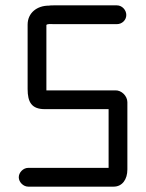

<svg xmlns="http://www.w3.org/2000/svg" viewBox="-20 -678 545 716"><path d="M85 18H404C436 18 455 -9 455 -46V-297C455 -320 433 -342 410 -341H153V-585C158 -590 172 -588 180 -588H416C435 -588 451 -603 451 -622C451 -641 435 -658 416 -658H180C173 -658 167 -658 162 -657C118 -657 83 -630 83 -586V-346C83 -297 98 -271 147 -271H385V-52H85C67 -52 50 -35 50 -17C50 1 67 18 85 18Z"/></svg>

Font: Electronic
Style: Bd
Weight: 700
Version: Version 1.011